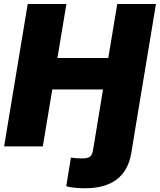

<svg xmlns="http://www.w3.org/2000/svg" viewBox="-20 -748 817 981"><path d="M318.4 203.6 342.3 57.6Q356 59.1 370.1 60.3Q384.3 61.5 398.9 61.5Q427.2 61.5 439.2 52.7Q451.2 43.9 454.6 22L468.8 -61.5H666.5L650.9 33.7Q635.7 124 576.4 168.9Q517.1 213.9 414.1 213.9Q386.7 213.9 362.5 211.4Q338.4 209 318.4 203.6ZM1 0 121.6 -727.5H319.3L273.4 -451.7H533.2L579.1 -727.5H776.9L656.2 0H458.5L506.3 -291H247.1L198.7 0Z"/></svg>

Font: Inter 16pt Black
Style: Italic
Weight: 900
Italic angle: -9.3988°
Version: Version 4.001;git-66647c0bb